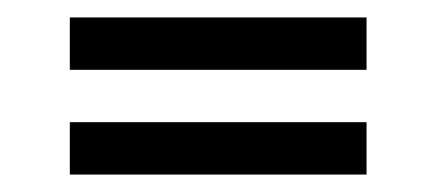

<svg xmlns="http://www.w3.org/2000/svg" viewBox="-20 -410 500 220"><path d="M60 -210V-270H400V-210ZM60 -330V-390H400V-330Z"/></svg>

Font: Kalnia Glaze Thin
Style: Regular
Weight: 100
Version: Version 1.110